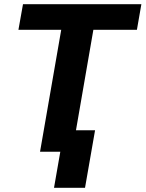

<svg xmlns="http://www.w3.org/2000/svg" viewBox="-20 -731 701 925"><path d="M451.2 -710.9 328.1 0H172.9L296.4 -710.9ZM661.1 -710.9 639.6 -587.4H68.8L90.8 -710.9ZM438 -103.5 389.6 173.8H240.2L288.6 -103.5Z"/></svg>

Font: Roboto ExtraBold
Style: Italic
Weight: 800
Designer: Christian Robertson
Foundry: Google
Version: Version 3.009; 2024